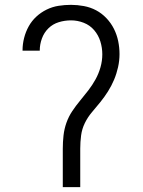

<svg xmlns="http://www.w3.org/2000/svg" viewBox="-20 -772 590 792"><path d="M239 0V-159Q239 -186 242 -213Q245 -240 254 -265.5Q263 -291 278 -313.5Q293 -336 310.5 -357Q328 -378 344.5 -399.5Q361 -421 374 -444.5Q387 -468 394.5 -494.5Q402 -521 402 -548Q402 -575 394 -601Q386 -627 368.5 -647.5Q351 -668 325.5 -678Q300 -688 273 -688Q247 -688 222.5 -680.5Q198 -673 180 -655.5Q162 -638 153 -613.5Q144 -589 144 -564V-563H73V-565Q73 -590 79.5 -615.5Q86 -641 98.5 -663.5Q111 -686 130 -703.5Q149 -721 172.5 -732.5Q196 -744 221.5 -748Q247 -752 273 -752Q299 -752 326 -747Q353 -742 376.5 -729.5Q400 -717 419 -697Q438 -677 450 -653Q462 -629 467.5 -602.5Q473 -576 473 -549Q473 -522 467 -495Q461 -468 450.5 -443Q440 -418 425.5 -395Q411 -372 394 -351Q377 -330 359.5 -309.5Q342 -289 330 -264.5Q318 -240 314.5 -213Q311 -186 311 -159V0Z"/></svg>

Font: Lode Term
Style: Regular
Weight: 400
Monospace: yes
Designer: Belleve Invis
Foundry: Belleve Invis
Version: Version 29.2.0